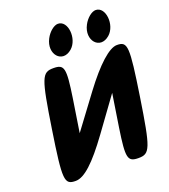

<svg xmlns="http://www.w3.org/2000/svg" viewBox="-168 -1127 1050 1196"><g transform="rotate(-20 357.0 -529.0)"><path d="M97 -404C47 -79 51 -50 127 -50C184 -50 259 -119 368 -269L527 -488L493 -269C464 -77 470 -50 543 -50C619 -50 631 -79 681 -404C730 -725 728 -758 656 -758C605 -758 520 -682 414 -540L251 -321L285 -540C314 -732 308 -758 235 -758C159 -758 147 -729 97 -404ZM525 -942C476 -850 551 -765 625 -829C686 -882 673 -1008 606 -1008C580 -1008 545 -980 525 -942ZM275 -942C226 -850 301 -765 375 -829C436 -882 423 -1008 356 -1008C330 -1008 295 -980 275 -942Z"/></g></svg>

Font: Hussar Skorodowane
Style: Ky
Weight: 700
Foundry: Cannot Into Space Fonts
Version: Version 0.892